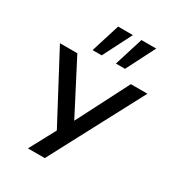

<svg xmlns="http://www.w3.org/2000/svg" viewBox="-219 -895 1102 1205"><g transform="rotate(30 332.0 -292.5)"><path d="M171 180 291 -43V28L15 -492H141L345 -98H327L529 -492H649L293 180ZM383 -557 448 -765H555L449 -557ZM214 -557 279 -765H386L280 -557Z"/></g></svg>

Font: Nunito Sans 10pt Expanded SemiBold
Style: Regular
Weight: 600
Width: 7
Designer: Vernon Adams
Foundry: Vernon Adams
Version: Version 3.101;gftools[0.9.27]